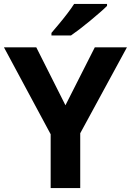

<svg xmlns="http://www.w3.org/2000/svg" viewBox="-20 -954 664 974"><path d="M312 -420 461 -714H624L387 -278V0H237V-273L0 -714H164ZM523 -924Q509 -910 486 -890Q463 -870 436.5 -848Q410 -826 384.5 -806.5Q359 -787 340 -774H241V-787Q257 -806 278.5 -831.5Q300 -857 321 -884.5Q342 -912 356 -934H523Z"/></svg>

Font: Noto Sans New Tai Lue
Style: Bold
Weight: 700
Version: Version 2.003